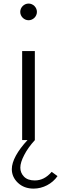

<svg xmlns="http://www.w3.org/2000/svg" viewBox="-20 -806 351 1105"><path d="M144.5 -689.5C170.5 -689.5 192.5 -711.5 192.5 -737.5C192.5 -763.5 170.5 -785.5 144.5 -785.5C118.5 -785.5 96.5 -763.5 96.5 -737.5C96.5 -711.5 118.5 -689.5 144.5 -689.5ZM180.5 0V-512H107.5V0H138.5C80.5 62.5 48 121 48 167.5C48 198 60 224.5 83.5 246.5C107 268.5 137 279.5 173.5 279.5C227 279.5 280.5 252 311 207.5L277.5 183C248 217 216.5 232.5 180 232.5C152.5 232.5 132 225 118 210.5C104 196 97 178.5 97 159C97 138.5 104.5 114.5 119.5 86C134 57.5 154.5 29 181 0Z"/></svg>

Font: Spartan
Style: Regular
Weight: 400
Designer: Matt Bailey, Mirko Velimirovic
Foundry: Matt Bailey
Version: Version 1.003